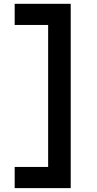

<svg xmlns="http://www.w3.org/2000/svg" viewBox="-20 -802 506 997"><path d="M347.2 174.8H56.2V64.9H230V-672.4H56.2V-782.2H347.2Z"/></svg>

Font: Proza Libre
Style: Bold
Weight: 700
Designer: Jasper de Waard
Foundry: Jasper de Waard
Version: Version 1.000; ttfautohint (v1.4.1.8-43bc)